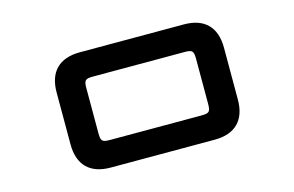

<svg xmlns="http://www.w3.org/2000/svg" viewBox="-89 -913 1726 1126"><g transform="rotate(-15 774.5 -350.0)"><path d="M1091 -700H458.5C334 -700 266.5 -632.5 266.5 -508V-192C266.5 -67.5 334 0 458.5 0H1091C1215 0 1282.5 -67.5 1282.5 -192V-508C1282.5 -632.5 1215 -700 1091 -700ZM441.5 -214.5V-485.5C441.5 -535 449 -542.5 498.5 -542.5H1051C1100 -542.5 1107.5 -535 1107.5 -485.5V-214.5C1107.5 -165 1100 -157.5 1051 -157.5H498.5C449 -157.5 441.5 -165 441.5 -214.5Z"/></g></svg>

Font: Melete Bold
Style: Regular
Weight: 700
Width: 6
Designer: Sora Sagano
Foundry: DOT COLON
Version: Version 0.200;FEAKit 1.0